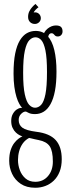

<svg xmlns="http://www.w3.org/2000/svg" viewBox="-20 -680 346 950"><path d="M154.5 249Q111.5 249 82.8 229.8Q54 210.5 39.8 180Q25.5 149.5 25.5 115.5Q25.5 85 32.5 63.5Q39.5 42 50.2 28Q61 14 72 6Q83 -2 91 -5.5Q86 -6.5 77 -11Q68 -15.5 58.8 -24Q49.5 -32.5 42.5 -46.8Q35.5 -61 35.5 -81.5Q35.5 -102 43.5 -116.2Q51.5 -130.5 62.5 -138Q73.5 -145.5 83 -146Q84.5 -146.5 87 -146.5Q89.5 -146.5 90 -146Q83.5 -152 75.8 -165.5Q68 -179 61.5 -200.2Q55 -221.5 51 -250.2Q47 -279 47 -315.5Q47 -375 55.2 -415.5Q63.5 -456 78.5 -480.5Q93.5 -505 113.2 -516Q133 -527 156.5 -527Q192.5 -527 215.2 -502.2Q238 -477.5 248.8 -432.2Q259.5 -387 259.5 -325.5Q259.5 -270.5 252 -230.8Q244.5 -191 230.2 -165.2Q216 -139.5 196.5 -127.5Q177 -115.5 153.5 -115.5Q133.5 -115.5 122.8 -121Q112 -126.5 110.5 -127Q110 -127.5 109.2 -127.8Q108.5 -128 106.5 -128Q96 -128 84.2 -116.2Q72.5 -104.5 72.5 -86.5Q72.5 -61.5 91 -48Q109.5 -34.5 159.5 -28Q225.5 -20 255.5 13Q285.5 46 285.5 107.5Q285.5 143 275 169.5Q264.5 196 246 213.8Q227.5 231.5 204.2 240.2Q181 249 154.5 249ZM154.5 219.5Q193.5 219.5 217.5 191.2Q241.5 163 241.5 119.5Q241.5 66.5 225.8 43.5Q210 20.5 171.5 13Q161 11 151.5 8.8Q142 6.5 134.8 4.8Q127.5 3 124 2.5Q104.5 13 92.5 30Q80.5 47 74.8 68Q69 89 69 111.5Q69 137.5 78.2 162.2Q87.5 187 106.5 203.2Q125.5 219.5 154.5 219.5ZM153.5 -147Q170 -147 183.5 -161.2Q197 -175.5 204.8 -213.8Q212.5 -252 212.5 -323.5Q212.5 -393.5 204.8 -430.5Q197 -467.5 184.2 -481.5Q171.5 -495.5 155.5 -495.5Q139.5 -495.5 125.5 -481.5Q111.5 -467.5 103 -429.5Q94.5 -391.5 94.5 -320.5Q94.5 -250 102.8 -212.8Q111 -175.5 124.5 -161.2Q138 -147 153.5 -147ZM192.5 -497Q196 -523 215.8 -538.5Q235.5 -554 256.5 -554Q274.5 -554 282 -546.5Q289.5 -539 289.5 -525Q289.5 -514 283 -506.8Q276.5 -499.5 265.5 -499.5Q257 -499.5 252.8 -503.5Q248.5 -507.5 245.2 -511.5Q242 -515.5 235 -515.5Q228 -515.5 223.2 -509.8Q218.5 -504 218.5 -494.5ZM155.5 -660.5 170.5 -644Q165.5 -641 156.5 -632Q147.5 -623 147 -617Q148 -619 153 -619Q165.5 -619 173.8 -610.5Q182 -602 182 -590Q182 -578 173.2 -569.8Q164.5 -561.5 152.5 -561.5Q138 -561.5 128.5 -571Q119 -580.5 119 -596.5Q119 -611.5 125 -623.8Q131 -636 139.8 -645.5Q148.5 -655 155.5 -660.5Z"/></svg>

Font: Imbue Thin 10pt ExtraLight
Style: Regular
Weight: 250
Version: Version 1.102